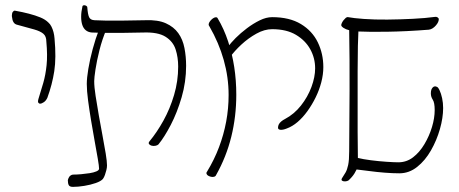

<svg xmlns="http://www.w3.org/2000/svg" viewBox="-20 -671 1793 750"><path d="M136 -266Q133 -266 130 -269.5Q127 -273 130 -284Q140 -316 149 -347Q158 -378 162 -416.5Q166 -455 161 -509Q161 -529 149.5 -539Q138 -549 113.5 -556Q89 -563 48 -574Q38 -576 33 -584Q28 -592 27 -604Q26 -608 26.5 -612Q27 -616 27.5 -619Q28 -622 30 -624.5Q32 -627 34 -628.5Q36 -630 40 -629Q68 -624 93 -617.5Q118 -611 137.5 -603Q157 -595 169 -583Q176 -577 181 -567Q186 -557 189 -545.5Q192 -534 193 -521Q200 -445 192 -393Q184 -341 165 -289Q160 -278 151.5 -272Q143 -266 136 -266Z M599 -107Q595 -103 587 -101.5Q579 -100 572 -102Q565 -104 562 -108.5Q559 -113 564 -119Q593 -154 618.5 -200Q644 -246 660 -300Q676 -354 676 -411Q676 -447 666 -478Q656 -509 626.5 -527.5Q597 -546 540 -544Q488 -543 452.5 -542.5Q417 -542 390 -542.5Q363 -543 339 -544Q325 -545 315.5 -552.5Q306 -560 301.5 -573.5Q297 -587 297 -605.5Q297 -624 302 -646Q303 -650 307.5 -650.5Q312 -651 316.5 -648.5Q321 -646 321 -642Q323 -615 328 -604Q333 -593 349 -592Q371 -591 395 -590.5Q419 -590 455 -590.5Q491 -591 548 -592Q597 -594 628 -580Q659 -566 676.5 -541.5Q694 -517 700.5 -483.5Q707 -450 707 -414Q707 -351 689.5 -291Q672 -231 647 -183Q622 -135 599 -107ZM265 59Q252 59 248.5 52Q245 45 245 33Q245 31 246.5 27.5Q248 24 250 20.5Q252 17 256.5 14Q261 11 266 11Q280 11 297 9.5Q314 8 330 5.5Q346 3 356.5 -1.5Q367 -6 367 -12Q367 -22 362 -51Q357 -80 350 -118.5Q343 -157 336 -199Q329 -241 324 -279Q319 -317 319 -343Q319 -366 325 -402Q331 -438 342 -479Q353 -520 367 -556L396 -557Q379 -517 368.5 -475Q358 -433 353 -400Q348 -367 348 -354Q348 -331 353.5 -296Q359 -261 366 -220.5Q373 -180 380.5 -141Q388 -102 393 -71Q398 -40 398 -25Q398 -16 395.5 -6.5Q393 3 390 12Q387 21 382 28Q374 37 354 44Q334 51 309.5 55Q285 59 265 59Z M1100 -169Q1085 -163 1075.5 -164Q1066 -165 1066 -172Q1066 -179 1069 -185Q1072 -191 1078.5 -196.5Q1085 -202 1093 -206Q1129 -225 1155.5 -258.5Q1182 -292 1196.5 -331Q1211 -370 1211 -404Q1211 -444 1192 -478.5Q1173 -513 1136 -535Q1099 -557 1043 -557Q1013 -557 981.5 -539.5Q950 -522 923 -497Q896 -472 878 -447Q876 -445 873 -449Q870 -453 867.5 -459Q865 -465 864 -468Q861 -473 871 -488Q881 -503 900.5 -522.5Q920 -542 944.5 -560.5Q969 -579 994.5 -591.5Q1020 -604 1043 -604Q1111 -604 1155.5 -577Q1200 -550 1221.5 -505.5Q1243 -461 1243 -409Q1243 -380 1235 -349.5Q1227 -319 1213 -290.5Q1199 -262 1181 -237Q1163 -212 1142.5 -194.5Q1122 -177 1100 -169ZM824 13Q822 18 816 19.5Q810 21 804 19.5Q798 18 793.5 15.5Q789 13 787 8.5Q785 4 789 -1Q817 -47 835.5 -96Q854 -145 863.5 -196Q873 -247 873 -300Q873 -369 854 -436.5Q835 -504 798 -568Q794 -573 795.5 -578.5Q797 -584 801.5 -589.5Q806 -595 811.5 -599Q817 -603 822.5 -603.5Q828 -604 830 -600Q855 -558 871 -509.5Q887 -461 895 -409Q903 -357 903 -301Q903 -216 883.5 -137Q864 -58 824 13Z M1313 -573Q1313 -576 1315.5 -581.5Q1318 -587 1322 -592Q1326 -597 1330.5 -601Q1335 -605 1340 -604Q1360 -600 1401.5 -597Q1443 -594 1493 -594.5Q1543 -595 1592.5 -597.5Q1642 -600 1679 -605Q1685 -606 1689.5 -603Q1694 -600 1694 -596Q1694 -591 1691.5 -585Q1689 -579 1683 -572Q1677 -565 1670 -560.5Q1663 -556 1655 -555Q1565 -548 1492 -547Q1419 -546 1380 -548Q1379 -533 1378 -491.5Q1377 -450 1377 -393.5Q1377 -337 1377 -275.5Q1377 -214 1377 -155.5Q1377 -97 1378 -54Q1398 -49 1429 -45Q1460 -41 1490.5 -39Q1521 -37 1536 -37Q1568 -37 1593.5 -56.5Q1619 -76 1638 -108Q1657 -140 1667.5 -175Q1678 -210 1678 -241Q1678 -270 1670.5 -281.5Q1663 -293 1663 -306Q1663 -315 1665 -320.5Q1667 -326 1670.5 -329.5Q1674 -333 1678 -333.5Q1682 -334 1686 -332Q1691 -331 1697 -318.5Q1703 -306 1707 -287.5Q1711 -269 1711 -249Q1711 -211 1698.5 -167Q1686 -123 1663.5 -83.5Q1641 -44 1609.5 -19Q1578 6 1540 6Q1514 6 1482.5 3.5Q1451 1 1421.5 -3Q1392 -7 1373 -9Q1365 8 1355.5 19Q1346 30 1341 34Q1336 37 1328.5 37.5Q1321 38 1316.5 35Q1312 32 1316 25Q1324 13 1330 2.5Q1336 -8 1340 -26.5Q1344 -45 1344 -80Q1345 -195 1345.5 -317.5Q1346 -440 1344 -553Q1331 -556 1322 -562Q1313 -568 1313 -573Z"/></svg>

Font: Noto Rashi Hebrew ExtraLight
Style: Regular
Weight: 250
Version: Version 1.006